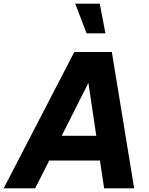

<svg xmlns="http://www.w3.org/2000/svg" viewBox="-73 -1029 816 1049"><path d="M503 -847H400L338 -1009H472ZM538 -745 660 0H496L473 -152H196L119 0H-53L333 -745ZM264 -287H453L410 -576Z"/></svg>

Font: Plus Jakarta Display
Style: Bold Italic
Weight: 700
Italic angle: -12°
Designer: Gumpita Rahayu
Foundry: Tokotype Studio
Version: Version 1.000;hotconv 1.0.109;makeotfexe 2.5.65596